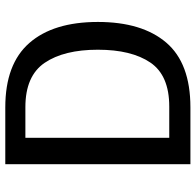

<svg xmlns="http://www.w3.org/2000/svg" viewBox="-27 -713 740 726"><g transform="rotate(-90 343.0 -350.0)"><path d="M85 -700H300Q464 -700 543.5 -609Q623 -518 623 -350Q623 -183 545 -91.5Q467 0 300 0H85ZM518 -350Q518 -478 468.5 -551Q419 -624 301 -624H185V-80H303Q421 -80 469.5 -151.5Q518 -223 518 -350Z"/></g></svg>

Font: Voces
Style: Regular
Weight: 400
Designer: Ana Paula Megda, Pablo Ugerman
Foundry: Ana Paula Megda, Pablo Ugerman
Version: Version 1.100